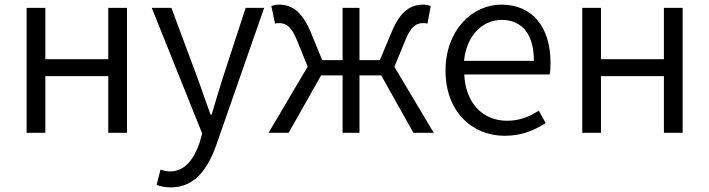

<svg xmlns="http://www.w3.org/2000/svg" viewBox="-20 -574 3065 830"><path d="M95 0H176V-245H448V0H529V-540H448V-318H176V-540H95Z M719 236C824 236 880 153 916 50L1122 -540H1042L941 -231C926 -184 910 -128 895 -79H890C872 -128 853 -184 836 -231L721 -540H636L854 3L842 45C818 115 778 167 716 167C701 167 685 163 674 159L657 225C674 232 695 236 719 236Z M1685 -285 1731 -397C1756 -462 1781 -474 1809 -474C1817 -474 1821 -474 1828 -472L1842 -548C1834 -551 1822 -554 1811 -554C1756 -554 1712 -528 1674 -438L1622 -314H1534V-540H1461V-314H1373L1322 -438C1283 -528 1240 -554 1184 -554C1173 -554 1162 -551 1153 -548L1169 -472C1176 -474 1179 -474 1186 -474C1215 -474 1239 -462 1265 -397L1310 -286L1141 0H1228L1368 -248H1461V0H1534V-248H1628L1767 0H1855Z M2162 13C2237 13 2292 -12 2339 -42L2309 -96C2269 -69 2225 -52 2172 -52C2064 -52 1992 -132 1987 -252H2356C2359 -265 2360 -283 2360 -301C2360 -457 2282 -554 2147 -554C2023 -554 1906 -445 1906 -269C1906 -92 2020 13 2162 13ZM1986 -311C1997 -423 2068 -488 2148 -488C2236 -488 2288 -427 2288 -311Z M2497 0H2578V-245H2850V0H2931V-540H2850V-318H2578V-540H2497Z"/></svg>

Font: Noto Sans CJK JP DemiLight
Style: Regular
Weight: 350
Designer: Ryoko NISHIZUKA (kana & ideographs); Paul D. Hunt (Latin, Greek & Cyrillic); Wenlong ZHANG (bopomofo); Sandoll Communica
Foundry: Adobe Systems Incorporated
Version: Version 1.004;PS 1.004;hotconv 1.0.82;makeotf.lib2.5.63406